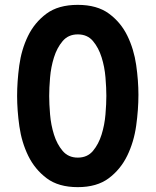

<svg xmlns="http://www.w3.org/2000/svg" viewBox="-20 -760 640 790"><path d="M300 -111.5Q339.6 -111.5 362.6 -139.2Q385.7 -166.8 398 -206.4Q410.4 -246 414 -289.6Q417.6 -333.1 417.6 -365.6Q417.6 -397.8 414 -441.4Q410.4 -485 398 -524.2Q385.7 -563.5 362.6 -591Q339.6 -618.5 300 -618.5Q261.1 -618.5 237.7 -590.8Q214.3 -563.2 202 -523.6Q189.6 -484 186 -440.7Q182.4 -397.5 182.4 -365.3Q182.4 -332.8 186 -289.4Q189.6 -246 202 -206.4Q214.3 -166.8 237.7 -139.2Q261.1 -111.5 300 -111.5ZM300 10Q220.8 10 172.2 -26.5Q123.6 -63 96.3 -118.6Q69.1 -174.3 59.7 -240.3Q50.4 -306.3 50.4 -365.6Q50.4 -424.3 59.2 -490.1Q68.1 -556 95 -611.5Q121.9 -667 170.8 -703.5Q219.8 -740 300 -740Q379.2 -740 428.2 -704Q477.1 -668 504 -612.9Q530.9 -557.7 540.3 -492.7Q549.6 -427.7 549.6 -370.1Q549.6 -309.4 540.3 -242.6Q530.9 -175.7 503.5 -119.4Q476.1 -63 427.3 -26.5Q378.5 10 300 10Z"/></svg>

Font: Maple Mono
Style: Regular
Weight: 400
Monospace: yes
Designer: subframe7536
Version: Version 7.300